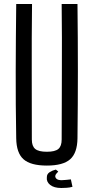

<svg xmlns="http://www.w3.org/2000/svg" viewBox="-20 -820 468 959"><path d="M214 7Q133 7 97.5 -24.5Q62 -56 61 -129Q58 -298 58.5 -464.5Q59 -631 61 -800H140Q138 -631 138.5 -461.5Q139 -292 139 -123Q139 -90 156 -76Q173 -62 214 -62Q255 -62 271.5 -76Q288 -90 288 -123Q288 -292 289 -461.5Q290 -631 288 -800H367Q369 -631 369 -464.5Q369 -298 367 -129Q366 -56 330.5 -24.5Q295 7 214 7ZM214 65Q214 49 228 40Q242 31 259 27L271 37Q266 42 261 48Q256 54 256 60Q256 68 263.5 74Q271 80 288 80Q296 80 310.5 78.5Q325 77 334 76L342 113Q329 117 312.5 118Q296 119 286 119Q250 119 230.5 103.5Q211 88 214 65Z"/></svg>

Font: Big Shoulders Text
Style: Regular
Weight: 400
Designer: Patric King
Foundry: XO Type Co
Version: Version 1.000; ttfautohint (v1.8.2)